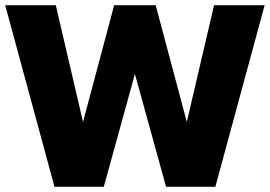

<svg xmlns="http://www.w3.org/2000/svg" viewBox="-30 -720 1040 740"><path d="M570 -700 690 -250 795 -700H990L800 0H610L490 -435L370 0H180L-10 -700H185L290 -250L410 -700Z"/></svg>

Font: Russo One
Style: Regular
Weight: 400
Designer: Jovanny lemonad
Foundry: Jovanny Lemonad
Version: Version 1.001